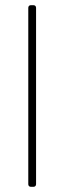

<svg xmlns="http://www.w3.org/2000/svg" viewBox="-20 -720 247 740"><path d="M99 0H109C115 0 119 -4 119 -10V-690C119 -696 115 -700 109 -700H99C93 -700 89 -696 89 -690V-10C89 -4 93 0 99 0Z"/></svg>

Font: Barlow Thin
Style: Regular
Weight: 250
Designer: Jeremy Tribby
Foundry: Tribby Type
Version: Version 1.422;hotconv 1.0.109;makeotfexe 2.5.65596